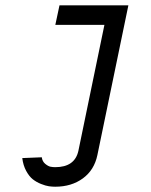

<svg xmlns="http://www.w3.org/2000/svg" viewBox="-20 -520 565 720"><path d="M136.7 69.8Q138.7 85.4 149.7 94.5Q160.6 103.5 169.4 105.2Q178.2 106.9 187 106.9Q260.3 106.9 273.9 45.9L371.6 -426.8H187.5L203.1 -500H461.4L345.2 61.5Q333.5 117.7 290.8 148.9Q248 180.2 187 180.2Q175.8 180.2 163.6 178.5Q151.4 176.8 134 169.9Q116.7 163.1 103 152.3Q89.4 141.6 78.1 120.8Q66.9 100.1 63.5 72.8Z"/></svg>

Font: Anka/Coder Condensed
Style: Italic
Weight: 400
Width: 4
Italic angle: -12°
Monospace: yes
Version: Version 001.100